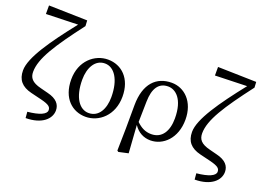

<svg xmlns="http://www.w3.org/2000/svg" viewBox="-137 -1154 2335 1710"><g transform="rotate(20 1030.5 -299.5)"><path d="M253 -89C162 -111 137 -149 137 -204C137 -330 240 -488 436 -745L433 -798L68 -807V-726L370 -735C187 -504 48 -306 48 -185C48 -96 93 -44 186 -21L289 4C369 24 384 42 384 72C384 110 322 138 210 149L215 207C370 206 446 131 446 51C446 -5 411 -50 323 -71Z M712 14C837 14 961 -88 961 -267C961 -438 858 -534 728 -534C603 -534 479 -433 479 -256C479 -77 586 14 712 14ZM726 -27C641 -27 572 -116 572 -288C572 -399 621 -492 714 -492C803 -492 869 -395 869 -229C869 -118 822 -27 726 -27Z M1314 -41C1258 -41 1215 -64 1173 -105C1174 -144 1177 -309 1177 -300C1179 -424 1224 -492 1313 -492C1383 -492 1466 -429 1466 -244C1466 -125 1416 -41 1314 -41ZM1086 -11 1082 199 1094 208 1185 188 1167 -74C1207 -14 1264 14 1326 14C1446 14 1558 -89 1558 -266C1558 -437 1452 -534 1332 -534C1188 -534 1088 -438 1087 -233Z M1855 -89C1764 -111 1739 -149 1739 -204C1739 -330 1842 -488 2038 -745L2035 -798L1670 -807V-726L1972 -735C1789 -504 1650 -306 1650 -185C1650 -96 1695 -44 1788 -21L1891 4C1971 24 1986 42 1986 72C1986 110 1924 138 1812 149L1817 207C1972 206 2048 131 2048 51C2048 -5 2013 -50 1925 -71Z"/></g></svg>

Font: Noto Serif CJK JP Medium
Style: Regular
Weight: 500
Designer: Ryoko NISHIZUKA 西塚涼子 (kana & ideographs); Frank Grießhammer (Latin, Greek & Cyrillic); Wenlong ZHANG 张文龙 (bopomofo); San
Foundry: Adobe Systems Incorporated
Version: Version 1.000;PS 1;hotconv 16.6.53;makeotf.lib2.5.65590